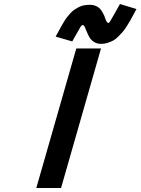

<svg xmlns="http://www.w3.org/2000/svg" viewBox="-20 -935 699 955"><path d="M482.9 -716.8Q462.4 -716.8 447.3 -726.6Q432.1 -736.3 424.6 -750Q417 -763.7 411.6 -777.3Q406.2 -791 401.6 -800.8Q397 -810.5 391.1 -810.5Q386.7 -810.5 381.1 -802.2Q375.5 -793.9 352.5 -752.4Q344.2 -737.8 339.4 -729L256.8 -752.9Q261.2 -760.7 270 -777.1Q278.8 -793.5 283.7 -802.2Q288.6 -811 297.4 -825.7Q306.2 -840.3 313 -848.9Q319.8 -857.4 329.8 -868.7Q339.8 -879.9 349.6 -886.5Q359.4 -893.1 371.3 -899.4Q383.3 -905.8 397.2 -908.4Q411.1 -911.1 426.8 -911.1Q444.8 -911.1 458.7 -904.5Q472.7 -897.9 480.5 -887.7Q488.3 -877.4 494.1 -866Q500 -854.5 503.2 -844.2Q506.3 -834 510.5 -827.4Q514.6 -820.8 519 -820.8Q522.5 -820.8 526.6 -827.1Q530.8 -833.5 547.9 -863.8Q564.5 -893.6 576.7 -915L658.7 -890.1Q656.2 -885.3 644.3 -863Q632.3 -840.8 627.7 -832.8Q623 -824.7 610.6 -804.9Q598.1 -785.2 590.3 -776.4Q582.5 -767.6 568.8 -753.7Q555.2 -739.7 543.2 -733.4Q531.2 -727.1 515.4 -721.9Q499.5 -716.8 482.9 -716.8ZM160.6 0 359.4 -693.8H482.4L283.7 0Z"/></svg>

Font: Cantarell
Style: Bold Italic
Weight: 700
Italic angle: -16°
Designer: Dave Crossland
Version: Version 1.004